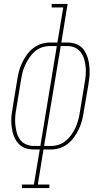

<svg xmlns="http://www.w3.org/2000/svg" viewBox="-20 -755 540 980"><path d="M92 205V187H153L183 8H152Q134 8 117 3.5Q100 -1 86.5 -11Q73 -21 63.5 -35.5Q54 -50 48.5 -66.5Q43 -83 40.5 -100.5Q38 -118 37.5 -136Q37 -154 39.5 -172Q42 -190 45 -208L68 -348Q71 -370 77 -392Q83 -414 93 -435Q103 -456 117 -475.5Q131 -495 150 -509.5Q169 -524 191 -531Q213 -538 235 -538H273L303 -717H244V-735H325L293 -538H323Q341 -538 358.5 -533.5Q376 -529 389.5 -519Q403 -509 412 -494.5Q421 -480 426.5 -463.5Q432 -447 434.5 -429.5Q437 -412 437.5 -394Q438 -376 436 -358Q434 -340 431 -322L407 -182Q404 -160 398 -138Q392 -116 382 -95Q372 -74 358 -54.5Q344 -35 325.5 -20.5Q307 -6 284.5 1Q262 8 240 8H202L173 187H232V205ZM152 -10H186L270 -520H235Q215 -520 195 -513.5Q175 -507 158.5 -493Q142 -479 130 -461Q118 -443 109 -424Q100 -405 95 -385Q90 -365 87 -345L64 -205Q60 -184 58 -162.5Q56 -141 58 -120.5Q60 -100 65 -80Q70 -60 81.5 -43.5Q93 -27 112 -18.5Q131 -10 152 -10ZM205 -10H240Q260 -10 280 -16.5Q300 -23 316.5 -37Q333 -51 345.5 -69Q358 -87 366.5 -106Q375 -125 380 -145Q385 -165 388 -185L411 -325Q415 -346 417 -367.5Q419 -389 417.5 -409.5Q416 -430 410.5 -450Q405 -470 393.5 -486.5Q382 -503 363.5 -511.5Q345 -520 323 -520H290Z"/></svg>

Font: Iosevka Slab Thin Oblique
Style: Regular
Weight: 100
Italic angle: -9°
Monospace: yes
Designer: Belleve Invis
Foundry: Belleve Invis
Version: Version 11.1.0; ttfautohint (v1.8.3)